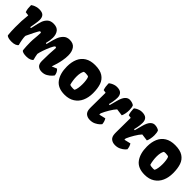

<svg xmlns="http://www.w3.org/2000/svg" viewBox="214 -1608 2646 2646"><g transform="rotate(45 1537.0 -285.0)"><path d="M91.3 -410.2 35.2 -417.5Q24.9 -449.2 21.7 -474.1Q18.6 -499 18.6 -538.6Q26.4 -545.4 44.7 -554.9Q63 -564.5 88.1 -571.5Q113.3 -578.6 139.2 -578.6Q198.2 -578.6 222.9 -553.2Q247.6 -527.8 247.6 -477.1Q247.6 -448.7 239.3 -400.4Q225.6 -322.8 225.6 -318.8Q225.6 -316.4 229 -314.2Q232.4 -312 236.3 -312Q240.7 -312 242.2 -315.4Q241.7 -313.5 253.4 -364.7Q267.6 -432.1 282.5 -474.6Q297.4 -517.1 330.1 -547.4Q362.8 -577.6 418.9 -577.6Q488.3 -577.6 519 -537.8Q549.8 -498 549.8 -432.1Q549.8 -379.9 532.2 -315.9Q532.2 -313.5 535.6 -311.3Q539.1 -309.1 543 -309.1Q547.4 -309.1 548.8 -312.5L555.7 -339.8Q573.2 -412.1 590.6 -460Q607.9 -507.8 642.8 -542.7Q677.7 -577.6 733.9 -577.6Q807.6 -577.6 840.1 -530.3Q872.6 -482.9 872.6 -411.1Q872.6 -360.4 863 -309.1Q853.5 -257.8 843 -223.1Q832.5 -188.5 817.4 -143.1L818.4 -142.1L890.6 -172.4Q928.7 -139.6 935.1 -85.4Q935.1 -82 913.1 -57.4Q891.1 -32.7 855.2 -11.5Q819.3 9.8 772.9 9.8Q726.6 9.8 697.3 -15.1Q668 -40 668 -100.1Q668 -167 670.7 -237.5Q673.3 -308.1 678.7 -364.3Q670.4 -371.1 655.8 -371.6Q641.1 -357.4 619.1 -309.8Q597.2 -262.2 578.6 -208.3Q560.1 -154.3 555.2 -124Q562 -76.2 576.2 -29.3Q567.4 -12.7 540 -1.5Q512.7 9.8 472.7 9.8Q436.5 9.8 416 3.9Q395.5 -2 387.9 -8.3Q380.4 -14.6 380.4 -16.6Q379.9 -21 377.9 -39.8Q376 -58.6 374 -92.5Q372.1 -126.5 372.1 -169.9Q372.1 -211.4 378.4 -273.9Q378.9 -281.7 381.3 -311Q383.8 -340.3 383.8 -364.3Q375.5 -371.1 360.8 -371.6Q352.5 -365.2 314.5 -290.5Q276.4 -215.8 263.7 -185.1Q262.7 -178.2 262.7 -171.9Q262.7 -147.5 270 -106.2Q277.3 -64.9 288.1 -29.3Q279.3 -12.7 252 -1.5Q224.6 9.8 184.6 9.8Q148.4 9.8 126.7 3.9Q105 -2 96.2 -8.5Q87.4 -15.1 87.4 -16.6Q86.9 -21 85 -39.8Q83 -58.6 81.1 -92.5Q79.1 -126.5 79.1 -169.9Q79.1 -249.5 81.1 -290.3Q83 -331.1 91.3 -410.2Z M1228 -578.6Q1325.7 -578.6 1381.3 -542.2Q1437 -505.9 1459.2 -441.4Q1481.4 -377 1481.4 -283.7Q1481.4 -199.2 1451.9 -133.1Q1422.4 -66.9 1363 -28.6Q1303.7 9.8 1217.8 9.8Q1085 9.8 1025.4 -72Q965.8 -153.8 965.8 -288.6Q965.8 -377 994.1 -441.9Q1022.5 -506.8 1081.1 -542.7Q1139.6 -578.6 1228 -578.6ZM1268.1 -137.2Q1279.3 -156.7 1285.2 -192.4Q1291 -228 1291 -269.5Q1291 -307.6 1286.1 -341.1Q1281.2 -374.5 1272.5 -393.6Q1267.1 -399.9 1251 -403.1Q1234.9 -406.2 1215.8 -406.2Q1190.9 -406.2 1181.6 -400.9Q1157.2 -358.9 1157.2 -284.2Q1157.2 -249 1162.6 -212.4Q1168 -175.8 1176.3 -146Q1182.1 -139.6 1200.2 -136.5Q1218.3 -133.3 1237.8 -133.3Q1262.7 -133.3 1268.1 -137.2Z M1597.7 -233.9Q1599.1 -395 1599.1 -410.2L1554.2 -417.5Q1544.9 -445.3 1541 -469.7Q1537.1 -494.1 1537.1 -519Q1537.1 -529.3 1537.6 -534.7Q1545.9 -542 1563.5 -552.2Q1581.1 -562.5 1605 -570.6Q1628.9 -578.6 1653.8 -578.6Q1711.9 -578.6 1738 -552.7Q1764.2 -526.9 1764.2 -477.1Q1764.2 -446.8 1756.6 -399.7Q1749 -352.5 1741.2 -332.5L1758.8 -329.6L1788.1 -439.9Q1807.6 -514.6 1836.9 -546.6Q1866.2 -578.6 1902.8 -578.6Q1926.8 -578.6 1950.4 -571.3Q1974.1 -564 1986.8 -553.2Q2000.5 -522.9 2000.5 -472.7Q2000.5 -437.5 1993.7 -403.1Q1986.8 -368.7 1976.1 -347.7L1873.5 -361.3Q1842.3 -328.1 1807.1 -269.3Q1772 -210.4 1751 -161.1L1750.5 -135.7L1845.2 -158.2Q1869.1 -121.6 1873 -71.3Q1873 -68.4 1851.1 -47.4Q1829.1 -26.4 1793.2 -8.5Q1757.3 9.3 1710.9 9.3Q1663.1 9.3 1631.1 -16.4Q1599.1 -42 1597.2 -103Q1596.7 -110.4 1596.7 -130.9Q1596.7 -151.9 1597.7 -233.9Z M2086.9 -233.9Q2088.4 -395 2088.4 -410.2L2043.5 -417.5Q2034.2 -445.3 2030.3 -469.7Q2026.4 -494.1 2026.4 -519Q2026.4 -529.3 2026.9 -534.7Q2035.2 -542 2052.7 -552.2Q2070.3 -562.5 2094.2 -570.6Q2118.2 -578.6 2143.1 -578.6Q2201.2 -578.6 2227.3 -552.7Q2253.4 -526.9 2253.4 -477.1Q2253.4 -446.8 2245.8 -399.7Q2238.3 -352.5 2230.5 -332.5L2248 -329.6L2277.3 -439.9Q2296.9 -514.6 2326.2 -546.6Q2355.5 -578.6 2392.1 -578.6Q2416 -578.6 2439.7 -571.3Q2463.4 -564 2476.1 -553.2Q2489.7 -522.9 2489.7 -472.7Q2489.7 -437.5 2482.9 -403.1Q2476.1 -368.7 2465.3 -347.7L2362.8 -361.3Q2331.5 -328.1 2296.4 -269.3Q2261.2 -210.4 2240.2 -161.1L2239.7 -135.7L2334.5 -158.2Q2358.4 -121.6 2362.3 -71.3Q2362.3 -68.4 2340.3 -47.4Q2318.4 -26.4 2282.5 -8.5Q2246.6 9.3 2200.2 9.3Q2152.3 9.3 2120.4 -16.4Q2088.4 -42 2086.4 -103Q2085.9 -110.4 2085.9 -130.9Q2085.9 -151.9 2086.9 -233.9Z M2787.6 -578.6Q2885.3 -578.6 2940.9 -542.2Q2996.6 -505.9 3018.8 -441.4Q3041 -377 3041 -283.7Q3041 -199.2 3011.5 -133.1Q2981.9 -66.9 2922.6 -28.6Q2863.3 9.8 2777.3 9.8Q2644.5 9.8 2585 -72Q2525.4 -153.8 2525.4 -288.6Q2525.4 -377 2553.7 -441.9Q2582 -506.8 2640.6 -542.7Q2699.2 -578.6 2787.6 -578.6ZM2827.6 -137.2Q2838.9 -156.7 2844.7 -192.4Q2850.6 -228 2850.6 -269.5Q2850.6 -307.6 2845.7 -341.1Q2840.8 -374.5 2832 -393.6Q2826.7 -399.9 2810.5 -403.1Q2794.4 -406.2 2775.4 -406.2Q2750.5 -406.2 2741.2 -400.9Q2716.8 -358.9 2716.8 -284.2Q2716.8 -249 2722.2 -212.4Q2727.5 -175.8 2735.8 -146Q2741.7 -139.6 2759.8 -136.5Q2777.8 -133.3 2797.4 -133.3Q2822.3 -133.3 2827.6 -137.2Z"/></g></svg>

Font: Kavoon
Style: Regular
Weight: 400
Designer: Viktoriya Grabowska
Foundry: Viktoriya Grabowska
Version: Version 1.004; ttfautohint (v1.4.1)